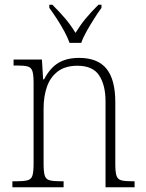

<svg xmlns="http://www.w3.org/2000/svg" viewBox="-20 -786 611 806"><path d="M32 0V-25H48Q79 -25 95 -29Q111 -33 116 -48.5Q121 -64 121 -99V-438Q121 -472 116 -487.5Q111 -503 96 -507Q81 -511 53 -511H37V-536H156L161 -453H165Q191 -502 226 -522.5Q261 -543 312 -543Q390 -543 427 -497.5Q464 -452 464 -357V-99Q464 -64 469 -48.5Q474 -33 489.5 -29Q505 -25 536 -25H545V0H423V-361Q423 -428 396.5 -469Q370 -510 305 -510Q254 -510 222.5 -486Q191 -462 177 -421.5Q163 -381 163 -331V-98Q163 -64 168 -48.5Q173 -33 189 -29Q205 -25 236 -25H247V0ZM272 -606Q264 -629 249.5 -655.5Q235 -682 218 -708Q201 -734 187 -753V-766H200Q232 -734 254 -708Q276 -682 297 -648Q318 -682 339.5 -708Q361 -734 393 -766H406V-753Q392 -734 375.5 -708Q359 -682 344 -655.5Q329 -629 321 -606Z"/></svg>

Font: Noto Serif Tamil SemiCondensed ExtraLight
Style: Regular
Weight: 200
Width: 4
Designer: Indian Type Foundry, Tom Grace, and the Monotype Design Team
Foundry: Monotype Imaging Inc.
Version: Version 2.004; ttfautohint (v1.8.4.7-5d5b)